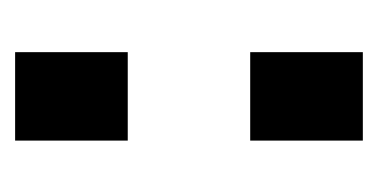

<svg xmlns="http://www.w3.org/2000/svg" viewBox="-143 -357 500 254"><g transform="rotate(-90 107.0 -230.0)"><path d="M48 0V-149H165V0ZM48 -311V-460H165V-311Z"/></g></svg>

Font: Alatsi
Style: Regular
Weight: 400
Designer: Spyros Zevelakis, Eben Sorkin
Foundry: www.sorkintype.com
Version: Version 1.008; ttfautohint (v1.8.4.7-5d5b)